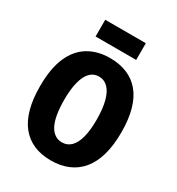

<svg xmlns="http://www.w3.org/2000/svg" viewBox="-202 -976 1025 1114"><g transform="rotate(30 310.5 -418.5)"><path d="M308 14Q242 14 192 -8Q142 -30 108 -72.5Q74 -115 56.5 -179Q39 -243 39 -328Q39 -447 72 -523Q105 -599 166.5 -636Q228 -673 311 -673Q375 -673 425.5 -652Q476 -631 511 -589Q546 -547 564 -482.5Q582 -418 582 -332Q582 -245 563.5 -180Q545 -115 509.5 -72Q474 -29 423 -7.5Q372 14 308 14ZM311 -109Q347 -109 371.5 -133.5Q396 -158 408.5 -205.5Q421 -253 421 -322Q421 -395 408 -445.5Q395 -496 369.5 -522Q344 -548 308 -548Q273 -548 249 -523Q225 -498 212.5 -449.5Q200 -401 200 -330Q200 -276 207 -234.5Q214 -193 228 -165.5Q242 -138 263 -123.5Q284 -109 311 -109ZM174 -739V-851H446V-739Z"/></g></svg>

Font: Bricolage Grotesque 24pt SemiCondensed ExtraBold
Style: Regular
Weight: 800
Width: 4
Designer: Mathieu Triay
Foundry: Atelier Triay
Version: Version 1.001;gftools[0.9.33.dev8+g029e19f]